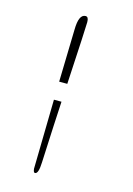

<svg xmlns="http://www.w3.org/2000/svg" viewBox="-106 -617 542 785"><g transform="rotate(15 165.0 -224.0)"><path d="M156.8 -560.8Q169.6 -560.8 169.6 -538.4Q169.6 -516 156 -273.6H121.6Q126.4 -483.2 127.2 -495.2Q128 -560.8 156.8 -560.8ZM122.4 112.8Q116 112.8 114.4 96.8Q115.2 38.4 120 -196.8H152Q149.6 -150.4 146.4 -91.2Q140.8 17.6 139.2 63.2Q137.6 112.8 122.4 112.8Z"/></g></svg>

Font: Rouge Script
Style: Regular
Weight: 400
Designer: Sabrina Mariela Lopez
Foundry: Typesenses
Version: Version 1.003